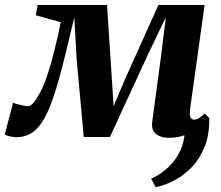

<svg xmlns="http://www.w3.org/2000/svg" viewBox="-48 -558 913 792"><path d="M648 10.5Q615.5 10.5 595.2 -5.8Q575 -22 580 -56.5L615.5 -320.5L636 -487L559.5 -327L405.5 7H297.5L268 -315.5L258.5 -486.5Q243 -421.5 228.2 -360.2Q213.5 -299 199 -245.2Q184.5 -191.5 169 -147.8Q153.5 -104 137 -73.5Q115 -32 86.2 -12Q57.5 8 18.5 8Q11.5 8 1.2 6.2Q-9 4.5 -17.5 1.8Q-26 -1 -28.5 -3L6 -134.5Q10.5 -132 23 -128.5Q35.5 -125 48.8 -122.5Q62 -120 69 -120Q74 -120 79 -123.8Q84 -127.5 89.8 -133.8Q95.5 -140 101 -148.5Q106.5 -157 111.5 -166.5Q126 -189 139.5 -225.8Q153 -262.5 164.8 -305.8Q176.5 -349 186.2 -391.2Q196 -433.5 202.5 -466.5L99.5 -495L107.5 -537.5H393.5L414 -224L420.5 -119.5L464.5 -224L605.5 -537.5H796L736 -107.5Q734 -92 735.5 -82.5Q737 -73 741.5 -68.8Q746 -64.5 752 -64.5Q764 -64.5 774.8 -72Q785.5 -79.5 796.5 -90L815 -71Q809 -64.5 795.2 -51Q781.5 -37.5 760.5 -23.5Q739.5 -9.5 711.2 0.5Q683 10.5 648 10.5ZM815 -71Q816.5 -5.5 797.2 44.5Q778 94.5 745 129.5Q712 164.5 672.5 185.5Q633 206.5 594 214L575.5 179Q615 161.5 646.8 131.5Q678.5 101.5 697.2 59.5Q716 17.5 714 -36.5Z"/></svg>

Font: Merriweather 60pt ExtraBold
Style: Italic
Weight: 800
Italic angle: -7.8°
Version: Version 2.101